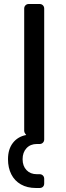

<svg xmlns="http://www.w3.org/2000/svg" viewBox="-20 -720 328 960"><path d="M160 220Q116 220 84.5 202Q53 184 36.5 151.5Q20 119 20 76Q20 26 44.5 -5.5Q69 -37 111 -45L106 -52Q104 -54 102.5 -58Q101 -62 101 -65V-677Q101 -687 107.5 -693.5Q114 -700 124 -700H178Q188 -700 194.5 -693.5Q201 -687 201 -677V-23Q201 -13 194.5 -6.5Q188 0 178 0H164Q132 0 112.5 21Q93 42 93 76Q93 110 112.5 130.5Q132 151 164 151H178Q188 151 194.5 157.5Q201 164 201 174V197Q201 208 194.5 214Q188 220 178 220Z"/></svg>

Font: RubikRegular
Style: Regular
Weight: 400
Designer: Hubert and Fischer
Foundry: Hubert and Fischer
Version: Version 2.300;gftools[0.9.30]